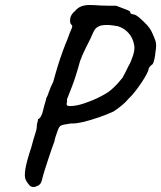

<svg xmlns="http://www.w3.org/2000/svg" viewBox="-20 -694 644 768"><path d="M113 54Q101 54 93 41Q87 35 82 23Q77 11 81.5 -18Q86 -47 105 -104Q115 -142 121 -159.5Q127 -177 127 -185Q127 -196 129.5 -203.5Q132 -211 132 -218Q138 -218 144 -229Q150 -240 154 -259Q158 -276 161.5 -286.5Q165 -297 165 -301Q170 -309 175.5 -326Q181 -343 193 -367Q201 -397 211 -429.5Q221 -462 231.5 -490.5Q242 -519 249 -535Q260 -566 266 -578.5Q272 -591 266 -595Q259 -600 260.5 -617.5Q262 -635 280 -650Q291 -663 305 -668.5Q319 -674 338 -674Q357 -674 381 -672Q399 -671 419.5 -671Q440 -671 445 -671Q454 -667 467 -662.5Q480 -658 490.5 -653.5Q501 -649 501 -646Q501 -640 505.5 -638.5Q510 -637 515 -636Q522 -636 536.5 -624Q551 -612 566.5 -595.5Q582 -579 589 -562Q597 -545 602 -530Q607 -515 602 -487Q601 -472 597.5 -457Q594 -442 590 -437Q584 -433 579 -427Q574 -421 574 -416Q574 -412 566.5 -397.5Q559 -383 547 -365Q535 -347 521.5 -329.5Q508 -312 496 -301Q483 -285 465.5 -271Q448 -257 434 -248Q408 -236 375 -224.5Q342 -213 312 -206Q282 -199 263 -200Q234 -196 225.5 -192.5Q217 -189 212 -175Q207 -162 202.5 -148Q198 -134 198 -129Q196 -125 189.5 -106Q183 -87 174.5 -62Q166 -37 158.5 -12.5Q151 12 147 29Q143 43 132.5 48.5Q122 54 113 54ZM249 -272Q253 -268 277 -271Q301 -274 332 -286Q352 -293 372.5 -303Q393 -313 412 -325Q422 -332 436 -345Q450 -358 470 -383Q473 -388 480.5 -402.5Q488 -417 494 -430Q503 -444 512 -471.5Q521 -499 516 -517Q511 -543 494 -562Q477 -581 452 -589Q430 -593 415.5 -594Q401 -595 384 -592Q368 -587 361 -578Q354 -569 342 -540Q335 -526 322 -500Q309 -474 300 -449Q282 -383 267 -345.5Q252 -308 248 -297Q249 -286 247 -281.5Q245 -277 249 -272Z"/></svg>

Font: Caveat SemiBold
Style: Regular
Weight: 600
Designer: Pablo Impallari
Foundry: Pablo Impallari
Version: Version 2.000